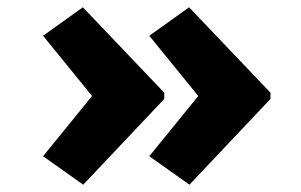

<svg xmlns="http://www.w3.org/2000/svg" viewBox="-20 -525 825 526"><path d="M499 -19 389 -97 546 -290V-234L389 -427L498 -505L721 -271V-254ZM208 -19 98 -97 255 -290V-234L98 -427L207 -505L430 -271V-254Z"/></svg>

Font: Lexend Giga ExtraBold
Style: Regular
Weight: 800
Designer: Bonnie Shaver-Troup, Thomas Jockin
Foundry: Lexend
Version: Version 1.007